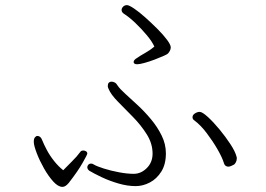

<svg xmlns="http://www.w3.org/2000/svg" viewBox="-20 -730 1040 750"><path d="M583 -548Q574 -568 553.5 -592.5Q533 -617 509 -640Q485 -663 463 -677Q455 -683 455 -691Q455 -698 461 -704Q467 -710 476 -710Q484 -710 504 -696.5Q524 -683 548 -661.5Q572 -640 595 -617Q618 -594 632.5 -574.5Q647 -555 647 -545Q647 -538 643.5 -531.5Q640 -525 637 -522Q634 -518 618 -511Q602 -504 582 -496.5Q562 -489 543.5 -484Q525 -479 516 -479Q502 -479 502 -488Q502 -496 516 -504Q527 -512 547.5 -523.5Q568 -535 583 -548ZM440 -395Q448 -383 469.5 -363.5Q491 -344 518 -319Q545 -294 570 -264Q595 -234 611.5 -200.5Q628 -167 628 -131Q628 -88 610 -59.5Q592 -31 565 -17Q538 -3 510 -3Q478 -3 443.5 -13Q409 -23 379 -37Q349 -51 329 -63Q321 -69 321 -77Q321 -82 325 -86.5Q329 -91 336 -91Q342 -91 347 -87Q359 -80 386 -71.5Q413 -63 445 -57Q477 -51 502 -51Q531 -51 553.5 -73.5Q576 -96 576 -130Q576 -169 553.5 -205Q531 -241 499.5 -273Q468 -305 440.5 -333Q413 -361 404 -383Q401 -389 401 -394Q401 -411 417 -411Q422 -411 428.5 -407.5Q435 -404 440 -395ZM892 -86Q888 -84 882.5 -81.5Q877 -79 871 -79Q867 -79 862 -82Q857 -85 855 -92Q848 -115 829.5 -147Q811 -179 787.5 -210Q764 -241 740 -259Q732 -264 732 -272Q732 -281 741.5 -287Q751 -293 760 -293Q770 -293 791.5 -273.5Q813 -254 837 -225Q861 -196 880 -167Q899 -138 904 -118Q905 -116 905 -111Q905 -103 901 -95.5Q897 -88 892 -86ZM112 -177Q112 -188 116.5 -193.5Q121 -199 126 -199Q139 -199 145 -182Q151 -167 162.5 -145Q174 -123 191 -101.5Q208 -80 227 -65Q243 -82 261.5 -100Q280 -118 294 -137Q297 -142 306 -142Q311 -142 316 -139Q321 -136 321 -130Q321 -126 302.5 -93.5Q284 -61 249 -16Q236 0 224 0Q207 0 188 -21Q169 -42 152 -72Q135 -102 124 -130.5Q113 -159 112 -174Z"/></svg>

Font: Moon Stars Kai T HW Light
Style: Regular
Weight: 300
Designer: GuiWonder
Version: Version 1.101